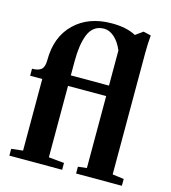

<svg xmlns="http://www.w3.org/2000/svg" viewBox="-109 -816 804 904"><g transform="rotate(15 293.5 -364.0)"><path d="M20 0V-33.2L76.2 -39.6V-388.7H17.1V-422.9Q46.9 -422.9 61.5 -434.8Q76.2 -446.8 76.2 -480.5Q76.2 -594.2 144.5 -660.4Q212.9 -726.6 325.7 -726.6Q397.9 -726.6 443.4 -701.7L479.5 -727.5L516.6 -718.8Q512.7 -677.2 512.7 -630.9V-40.5L568.4 -33.2V0H345.2V-33.2L387.7 -38.1V-388.7H201.7V-40.5L277.3 -33.2V0ZM201.7 -507.8V-439.9H387.7V-611.3Q371.6 -649.9 347.4 -671.4Q323.2 -692.9 296.9 -692.9Q269.5 -692.9 250.5 -679Q231.4 -665 221.2 -638.9Q210.9 -612.8 206.3 -580.8Q201.7 -548.8 201.7 -507.8Z"/></g></svg>

Font: Elstob 10pt
Style: Bold
Weight: 700
Designer: Peter S. Baker
Version: Version 1.015